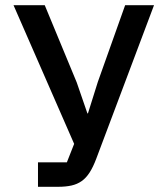

<svg xmlns="http://www.w3.org/2000/svg" viewBox="-20 -718 640 738"><path d="M126 -94H237L265 -165L32 -698H152L275 -401L316 -282H318L356 -403L461 -698H572L350 -108Q338 -76 324.5 -55Q311 -34 294 -22Q277 -10 255 -5Q233 0 203 0H126Z"/></svg>

Font: IBM Plex Mono Medium
Style: Regular
Weight: 500
Monospace: yes
Designer: Mike Abbink, Paul van der Laan, Pieter van Rosmalen
Foundry: Bold Monday
Version: Version 2.3